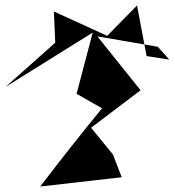

<svg xmlns="http://www.w3.org/2000/svg" viewBox="-28 -636 639 702"><path d="M591 -418 508 -431 473 -616 364 -505 169 -594 174 -480 -8 -318 311 -517 252 -293 345 -240C268 -146 193 -51 119 46L417 12L385 -71L305 -169L486 -306L328 -503L549 -465Z"/></svg>

Font: Asimov Silicon
Style: Regular
Weight: 400
Designer: Google
Version: Version 2.000980; 2014